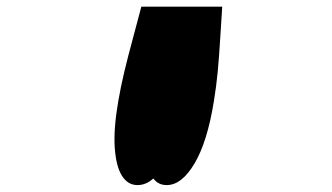

<svg xmlns="http://www.w3.org/2000/svg" viewBox="-20 -565 976 564"><path d="M395.2 -545.5H632.8Q631 -520.6 627.3 -458.8Q623.6 -397 619.5 -354Q615.4 -311.1 608.3 -267.8Q589.1 -148.4 551.5 -84.9Q513.8 -21.3 469.8 -21.3Q444.6 -21.3 430.4 -40.8Q409.1 -21.3 383.9 -21.3Q355.5 -21.3 338.2 -48.7Q321 -76 317.1 -130.7Q313.2 -185.4 327.4 -267.8Q334.9 -311.1 345 -353.5Q355.1 -396 372.2 -459.2Q389.2 -522.4 395.2 -545.5Z"/></svg>

Font: Karasuma Gothic
Style: Bold Italic
Weight: 700
Italic angle: 9.39998°
Designer: Rasmus Andersson / Ryoko Nishizuka
Foundry: Genbu
Version: Version 1.00